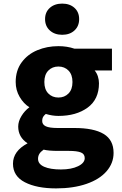

<svg xmlns="http://www.w3.org/2000/svg" viewBox="-20 -815 677 1065"><path d="M52 93Q52 23 133 -20Q81 -54 81 -113Q81 -142 99 -171.5Q117 -201 143 -220Q111 -240 89 -277.5Q67 -315 67 -360Q67 -424 100 -469Q133 -514 187 -536.5Q241 -559 304 -559Q352 -559 393 -545H601V-424H505Q517 -410 523 -391Q529 -372 529 -353Q529 -264 466 -218Q403 -172 304 -172Q270 -172 234 -183Q223 -174 218.5 -165.5Q214 -157 214 -144Q214 -124 234 -114.5Q254 -105 300 -105H393Q500 -105 555 -72Q610 -39 610 33Q610 90 571 135Q532 180 459.5 205Q387 230 291 230Q184 230 118 196Q52 162 52 93ZM450 62Q450 39 428.5 30.5Q407 22 362 22H302Q249 22 222 15Q205 27 198 39Q191 51 191 66Q191 95 225 110Q259 125 318 125Q376 125 413 107Q450 89 450 62ZM382 -360Q382 -401 360 -423.5Q338 -446 304 -446Q270 -446 248 -423.5Q226 -401 226 -360Q226 -319 248 -296.5Q270 -274 304 -274Q338 -274 360 -296.5Q382 -319 382 -360ZM230 -709Q230 -748 256.5 -771.5Q283 -795 325 -795Q367 -795 393 -771.5Q419 -748 419 -709Q419 -670 393 -646Q367 -622 325 -622Q283 -622 256.5 -646Q230 -670 230 -709Z"/></svg>

Font: Nebula Sans Bold
Style: Regular
Weight: 700
Designer: Paul D. Hunt for Adobe (as Source Sans)
Foundry: Nebula Entertainment & Broadcasting LLC
Version: Version 1.010